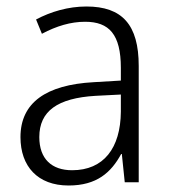

<svg xmlns="http://www.w3.org/2000/svg" viewBox="-20 -561 523 591"><path d="M246 -541C190 -541 136 -525 91 -501L109 -457C154 -481 198 -494 242 -494C316 -494 352 -455 352 -352V-313L268 -308C122 -300 43 -245 43 -139C43 -49 96 10 191 10C278 10 322 -30 353 -87H355L364 0H407V-358C407 -485 356 -541 246 -541ZM274 -266 352 -270V-217C351 -105 299 -37 202 -37C139 -37 101 -72 101 -139C101 -219 157 -259 274 -266Z"/></svg>

Font: Noto Sans Ethiopic SemiCondensed Light
Style: Regular
Weight: 300
Width: 4
Designer: Monotype Design Team
Foundry: Monotype Imaging Inc.
Version: Version 2.102